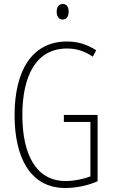

<svg xmlns="http://www.w3.org/2000/svg" viewBox="-20 -932 565 962"><path d="M295 -912C272 -912 264 -894 264 -873C264 -851 274 -834 294 -834C313 -834 324 -850 324 -874C324 -894 316 -912 295 -912ZM300 -356V-321H433V-48C398 -35 353 -25 309 -25C157 -25 92 -164 92 -355C92 -554 162 -689 316 -689C357 -689 400 -679 445 -648L462 -680C413 -712 366 -724 315 -724C138 -724 53 -574 53 -355C53 -144 131 10 307 10C358 10 418 -1 469 -24V-356Z"/></svg>

Font: Noto Sans Telugu ExtraCondensed ExtraLight
Style: Regular
Weight: 200
Width: 2
Designer: Jelle Bosma - Monotype Design Team
Foundry: Monotype Imaging Inc.
Version: Version 2.005